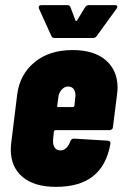

<svg xmlns="http://www.w3.org/2000/svg" viewBox="-20 -720 478 748"><path d="M407 -213H196Q192 -213 190 -208L187 -178Q185 -158 192.5 -146Q200 -134 215 -134Q240 -134 254 -169Q257 -180 268 -180L400 -172Q405 -172 408 -168.5Q411 -165 410 -159Q395 -75 342.5 -33.5Q290 8 198 8Q114 8 68 -30.5Q22 -69 22 -138Q22 -147 24 -165L47 -352Q57 -430 114.5 -477.5Q172 -525 263 -525Q346 -525 392 -485.5Q438 -446 438 -378Q438 -370 436 -352L420 -225Q420 -220 416 -216.5Q412 -213 407 -213ZM207 -339 203 -308Q201 -303 207 -303H264Q268 -303 270 -308L273 -339Q274 -342 274 -349Q274 -364 266.5 -373.5Q259 -383 246 -383Q231 -383 220 -370.5Q209 -358 207 -339ZM131 -692Q131 -700 142 -700H243Q252 -700 255 -691L274 -640Q277 -636 280 -640L311 -691Q317 -700 326 -700H428Q437 -700 437 -694Q437 -691 434 -686L357 -580Q352 -572 342 -572H193Q183 -572 180 -580L132 -686Q131 -688 131 -692Z"/></svg>

Font: Barlow Condensed ExtraBold
Style: Italic
Weight: 800
Width: 3
Italic angle: -7°
Designer: Jeremy Tribby
Foundry: Tribby Type
Version: Version 1.408